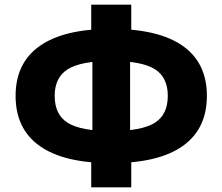

<svg xmlns="http://www.w3.org/2000/svg" viewBox="-20 -770 956 825"><path d="M458 -69Q255 -69 151 -142.5Q47 -216 47 -358Q47 -500 151.5 -573Q256 -646 458 -646Q661 -646 765 -573Q869 -500 869 -358Q869 -216 765 -142.5Q661 -69 458 -69ZM458 -207Q588 -207 644.5 -242Q701 -277 701 -358Q701 -438 645 -473Q589 -508 458 -508Q329 -508 272 -473Q215 -438 215 -358Q215 -277 271.5 -242Q328 -207 458 -207ZM372 35V-129L377 -173V-551L372 -590V-750H544V-590L539 -551V-173L544 -129V35Z"/></svg>

Font: Wix Madefor Display ExtraBold
Style: Regular
Weight: 800
Designer: Dalton Maag Ltd
Foundry: Dalton Maag Ltd
Version: Version 3.100